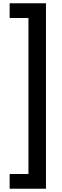

<svg xmlns="http://www.w3.org/2000/svg" viewBox="-20 -886 379 1174"><path d="M39 178H154V-776H39V-866H261V268H39Z"/></svg>

Font: Noto Sans Telugu UI Condensed SemiBold
Style: Regular
Weight: 600
Width: 3
Designer: Jelle Bosma - Monotype Design Team
Foundry: Monotype Imaging Inc.
Version: Version 2.005